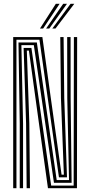

<svg xmlns="http://www.w3.org/2000/svg" viewBox="-20 -996 478 1016"><path d="M49.8 0V-800H204.2L249.2 -475L305.8 -71.8H318L302.5 -477L299 -800H316.5L320 -477L334.5 -57.5H292L188.8 -785.8H67V0ZM84.5 0V-342.8L77.8 -771.2H175L280 -43H345.2L336 -477L335.5 -800H353.5L353.8 -477L359 -28.8H265.5L159 -757H93.2L102 -342.8V0ZM121 0 118 -342.8 105 -742.5H146.2L250.8 -14H369.8L371 -800H388.2L387.2 0H233.8L186 -343.8L133 -728.2H122L135.2 -342.8L138.5 0ZM191.5 -845 275.5 -976H295.5L208.2 -845ZM256.8 -845 353.5 -976H373.2L273.5 -845ZM224 -845 314.5 -976H334.5L240.8 -845Z"/></svg>

Font: Big Shoulders Inline Display Thin SemiBold
Style: Regular
Weight: 600
Version: Version 2.002